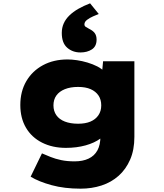

<svg xmlns="http://www.w3.org/2000/svg" viewBox="-20 -903 984 1153"><path d="M464 230Q367 230 290 209Q213 188 164 158L232 18Q255 28 283.5 39.5Q312 51 347.5 58.5Q383 66 428 66Q477 66 512 49.5Q547 33 565 0Q583 -33 583 -84V-135L628 -131Q619 -98 583.5 -71.5Q548 -45 494 -30Q440 -15 376 -15Q295 -15 232.5 -46.5Q170 -78 136 -136Q102 -194 102 -272Q102 -354 138 -415.5Q174 -477 238 -511.5Q302 -546 386 -546Q411 -546 442 -541.5Q473 -537 505 -527.5Q537 -518 564.5 -504Q592 -490 609.5 -470Q627 -450 629 -426L588 -417L599 -535H787V-81Q787 -3 761.5 55.5Q736 114 692 153Q648 192 589.5 211Q531 230 464 230ZM449 -160Q493 -160 523.5 -173Q554 -186 571 -211Q588 -236 588 -270Q588 -305 571.5 -329.5Q555 -354 524.5 -367.5Q494 -381 449 -381Q403 -381 369.5 -367.5Q336 -354 318.5 -329.5Q301 -305 301 -270Q301 -236 318.5 -211Q336 -186 369.5 -173Q403 -160 449 -160ZM463 -588Q416 -588 383.5 -616.5Q351 -645 351 -705Q351 -736 362.5 -762Q374 -788 396.5 -810Q419 -832 450.5 -850Q482 -868 521 -883L573 -819Q560 -814 539.5 -805Q519 -796 503 -784Q487 -772 487 -757Q487 -747 494.5 -742Q502 -737 515 -730Q538 -719 549 -704Q560 -689 560 -665Q560 -625 532 -606.5Q504 -588 463 -588Z"/></svg>

Font: Lexend Peta Black
Style: Regular
Weight: 900
Version: Version 1.007